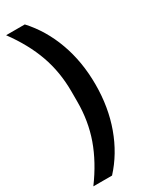

<svg xmlns="http://www.w3.org/2000/svg" viewBox="-240 -861 809 1032"><g transform="rotate(-30 165.0 -345.0)"><path d="M122 -814Q203 -726 246.5 -606Q290 -486 290 -345Q290 -204 246.5 -84Q203 36 122 124H6Q84 18 121.5 -87.5Q159 -193 159 -313V-377Q159 -497 121.5 -602.5Q84 -708 6 -814Z"/></g></svg>

Font: Mozilla Text ExtraLight
Style: Regular
Weight: 200
Designer: Studio DRAMA
Foundry: Studio DRAMA
Version: Version 1.000